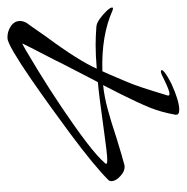

<svg xmlns="http://www.w3.org/2000/svg" viewBox="-13 -476 498 512"><g transform="rotate(-90 236.0 -220.0)"><path d="M199 9Q185 9 186 -1Q193 -40 205.5 -70.5Q218 -101 241 -147L265 -194Q235 -191 201.5 -182Q168 -173 123 -158Q71 -142 51 -137Q37 -135 23 -147.5Q9 -160 9 -172Q9 -177 12 -180Q31 -199 62 -224.5Q93 -250 136 -282Q167 -305 206.5 -333.5Q246 -362 284.5 -388.5Q323 -415 352 -432Q381 -449 390 -449Q407 -450 421.5 -440.5Q436 -431 436 -416Q436 -405 429 -395Q430 -397 421.5 -385Q413 -373 395 -347Q361 -301 340 -267.5Q319 -234 309 -211Q344 -214 373 -214Q383 -214 395 -213.5Q407 -213 421 -212Q431 -211 442.5 -202.5Q454 -194 463 -184.5Q472 -175 472 -170Q472 -166 464 -169Q397 -199 302 -196L293 -176Q283 -152 275 -133.5Q267 -115 259 -91Q251 -67 238 -24Q235 -17 242 -17Q250 -17 277 -30Q287 -35 292.5 -37.5Q298 -40 301 -40Q305 -40 305 -37Q305 -35 299 -30Q287 -21 269 -12Q223 9 199 9ZM66 -183Q81 -183 145 -192Q195 -199 227 -203Q259 -207 273 -208Q278 -218 285 -231Q292 -244 300 -260Q308 -276 316 -291Q324 -306 331 -321Q375 -406 376 -409Q378 -413 303 -367Q254 -337 203.5 -303Q153 -269 113.5 -239Q74 -209 56 -188Q55 -187 55 -186Q55 -183 66 -183Z"/></g></svg>

Font: Allison
Style: Regular
Weight: 400
Designer: Robert E. Leuschke
Foundry: Robert E. Leuschke
Version: Version 1.010; ttfautohint (v1.8.3)